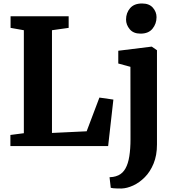

<svg xmlns="http://www.w3.org/2000/svg" viewBox="-20 -836 1003 1099"><path d="M39.5 0V-63.5L116.5 -73.5V-663L40.5 -676.5V-743H373V-676.5L277.5 -663V-75L476 -84.5L549 -277.5L629 -266L599 0ZM675.5 243Q664 243 651.2 242.8Q638.5 242.5 628.5 241.5Q618.5 240.5 614 239L607 178.5Q613.5 178.5 627.5 176.5Q641.5 174.5 657.5 167.5Q683 155.5 698.2 128.2Q713.5 101 720.2 58.5Q727 16 727 -40L726.5 -453.5L657 -472.5V-545.5L847 -569H849L878.5 -548.5V-9Q878.5 53 859.2 100Q840 147 809 178.2Q778 209.5 742.5 225.8Q707 242 675.5 243ZM784 -643.5Q743.5 -643.5 722.5 -668.8Q701.5 -694 701.5 -724Q701.5 -762 724.5 -789Q747.5 -816 792.5 -816H793.5Q834 -816 855 -792Q876 -768 876 -738Q876 -700 853 -671.8Q830 -643.5 785 -643.5Z"/></svg>

Font: Merriweather Light 18pt ExtraBold
Style: Regular
Weight: 800
Version: Version 2.100